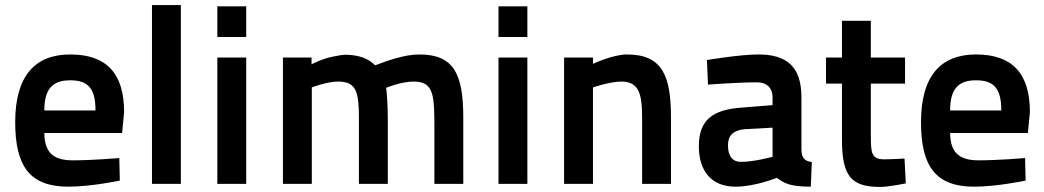

<svg xmlns="http://www.w3.org/2000/svg" viewBox="-20 -726 4123 758"><path d="M267 -93C186 -93 156 -128 155 -201H462L470 -283C470 -438 399 -511 257 -511C118 -511 40 -426 40 -244C40 -68 99 11 250 11C339 11 453 -13 453 -13L451 -102C451 -102 346 -93 267 -93ZM155 -290C155 -373 186 -409 257 -409C328 -409 357 -377 357 -290Z M580 0H694V-706H580Z M838 0H952V-499H838ZM838 -580H952V-701H838Z M1211 0V-381C1211 -381 1271 -404 1315 -404C1387 -404 1397 -363 1397 -257V0H1511V-259C1511 -305 1507 -372 1504 -379C1505 -380 1564 -404 1613 -404C1693 -404 1695 -351 1695 -216V0H1809V-261C1809 -436 1771 -511 1635 -511C1576 -511 1505 -485 1461 -468C1436 -494 1400 -508 1349 -510C1334 -510 1315 -507 1297 -503C1252 -495 1210 -472 1210 -472V-499H1097V0Z M1948 0H2062V-499H1948ZM1948 -580H2062V-701H1948Z M2321 0V-381C2321 -381 2389 -404 2433 -404C2503 -404 2515 -355 2515 -260V0H2629V-261C2629 -429 2594 -511 2455 -511C2400 -511 2321 -474 2321 -474V-499H2207V0Z M3144 -342C3144 -465 3084 -511 2974 -511C2900 -511 2771 -489 2771 -489L2775 -392C2775 -392 2894 -401 2968 -401C3006 -401 3030 -380 3030 -341V-311L2906 -301C2798 -293 2739 -256 2739 -149C2739 -50 2789 11 2884 11C2961 11 3047 -24 3047 -24C3077 -1 3103 11 3181 11L3185 -86C3156 -91 3145 -101 3144 -136ZM3030 -222V-107C3030 -107 2958 -87 2905 -87C2872 -87 2854 -110 2854 -152C2854 -193 2877 -212 2920 -216Z M3553 -396V-499H3418V-644H3304V-499H3241V-396H3304V-176C3304 -32 3339 12 3454 12C3489 12 3556 -2 3556 -2L3551 -100C3551 -100 3498 -97 3470 -97C3420 -97 3418 -123 3418 -192V-396Z M3843 -93C3762 -93 3732 -128 3731 -201H4038L4046 -283C4046 -438 3975 -511 3833 -511C3694 -511 3616 -426 3616 -244C3616 -68 3675 11 3826 11C3915 11 4029 -13 4029 -13L4027 -102C4027 -102 3922 -93 3843 -93ZM3731 -290C3731 -373 3762 -409 3833 -409C3904 -409 3933 -377 3933 -290Z"/></svg>

Font: TitilliumText22L
Style: 800 wt
Weight: 800
Designer: Campivisivi
Foundry: Campivisivi
Version: 1.000